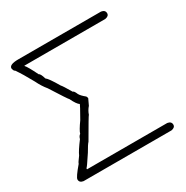

<svg xmlns="http://www.w3.org/2000/svg" viewBox="-154 -807 894 923"><g transform="rotate(-30 293.0 -346.0)"><path d="M529.3 -677.7Q550.8 -674.3 550.8 -656.2Q550.8 -640.6 529.3 -636.7H80.1V-634.8Q90.8 -624 119.1 -566.4Q127.9 -564 136.7 -533.2Q149.9 -524.4 183.6 -466.8Q190.4 -460.4 218.8 -412.1Q225.6 -412.1 234.4 -390.6Q241.2 -377.4 263.7 -359.4Q267.6 -353 267.6 -347.7L252 -314.5Q237.3 -297.9 230.5 -277.3Q227.5 -275.9 164.1 -166Q155.3 -157.2 134.8 -121.1Q95.2 -60.5 91.8 -60.5V-54.7H537.1Q558.6 -51.3 558.6 -33.2Q558.6 -17.6 537.1 -13.7H48.8Q27.3 -17.1 27.3 -35.2Q27.3 -47.4 70.3 -97.7Q70.3 -102.5 91.8 -130.9Q100.6 -151.9 134.8 -197.3Q138.7 -212.4 148.4 -218.8Q152.8 -235.4 181.6 -275.4Q218.8 -340.8 218.8 -343.8Q205.1 -352.1 187.5 -388.7Q181.6 -393.6 123 -486.3Q102.1 -511.2 85.9 -544.9Q53.7 -604 29.3 -638.7Q23.4 -638.7 19.5 -656.2Q19.5 -677.7 70.3 -677.7Z"/></g></svg>

Font: CEF Fonts CJK
Style: Regular
Weight: 400
Designer: PartyBoss (派对大魔王)
Version: Release 2.25